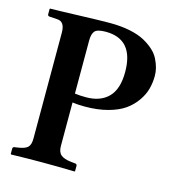

<svg xmlns="http://www.w3.org/2000/svg" viewBox="-100 -738 750 825"><g transform="rotate(15 275.0 -326.0)"><path d="M221.2 -558.1V-321.8Q242.2 -318.8 271 -318.8Q335 -318.8 370.4 -355Q405.8 -391.1 405.8 -466.8Q405.8 -612.8 280.8 -612.8Q243.7 -612.8 232.4 -600.1Q221.2 -587.4 221.2 -558.1ZM99.1 -88.9V-560.1Q99.1 -609.4 64.9 -610.8L33.2 -612.8Q22 -612.8 22 -621.1V-645L23.9 -647Q50.8 -647 148.2 -650.4Q245.6 -653.8 289.1 -653.8Q337.4 -653.8 376.7 -645.8Q416 -637.7 441.9 -623.8Q467.8 -609.9 486.3 -593Q504.9 -576.2 514.6 -556.2Q524.4 -536.1 528.8 -518.8Q533.2 -501.5 533.2 -483.9Q533.2 -453.6 525.6 -425.5Q518.1 -397.5 499 -370.4Q480 -343.3 451.7 -323.2Q423.3 -303.2 378.2 -291Q333 -278.8 275.9 -278.8Q246.1 -278.8 221.2 -282.2V-88.9Q221.2 -61.5 235.4 -49.6Q249.5 -37.6 280.8 -34.2L299.8 -32.2Q308.1 -31.7 308.1 -22.9V0L306.2 2Q231.9 0 160.2 0Q98.1 0 23.9 2L22 0V-22.9Q22 -31.2 29.8 -32.2L43.9 -34.2Q75.2 -38.6 87.2 -49.8Q99.1 -61 99.1 -88.9Z"/></g></svg>

Font: Linux Libertine G
Style: Semibold
Weight: 600
Designer: Philipp H. Poll
Foundry: Philipp H. Poll
Version: Version 5.1.1